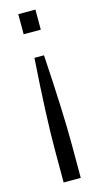

<svg xmlns="http://www.w3.org/2000/svg" viewBox="-111 -545 391 758"><g transform="rotate(-15 85.0 -166.0)"><path d="M49 -428V-510H119V-428ZM66 -327H105Q120 -91 120 48V178H50V48Q50 -92 66 -327Z"/></g></svg>

Font: Saira Ultra Condensed
Style: Regular
Weight: 400
Width: 1
Designer: Hector Gatti with collaboration of the Omnibus-Type team
Foundry: Omnibus-Type
Version: Version 1.001; ttfautohint (v1.8)